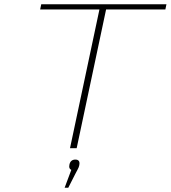

<svg xmlns="http://www.w3.org/2000/svg" viewBox="-20 -690 795 894"><path d="M755 -670H172L167 -646H443L306 0H337L474 -646H750ZM281 184H298L330 121C338 104 347 92 349 80V79C353 62 346 53 331 53C316 53 306 61 303 78V79C301 89 303 97 312 101Z"/></svg>

Font: LT Wave Thin
Style: Italic
Weight: 100
Designer: Daniel Lyons
Version: Version 2.5 (Glyphs App)